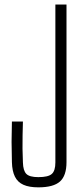

<svg xmlns="http://www.w3.org/2000/svg" viewBox="-20 -820 372 846"><path d="M149 5.5Q108.5 5.5 83.2 -5.8Q58 -17 45.8 -41.5Q33.5 -66 32.5 -105.5Q31 -156 31 -195Q31 -234 32.5 -284.5H81Q80 -253 79.5 -223.5Q79 -194 79.2 -164.8Q79.5 -135.5 81 -104Q82 -68 96 -53.8Q110 -39.5 149 -39.5Q193 -39.5 208.5 -53.8Q224 -68 224 -104V-800H273V-105.5Q273 -46 244.2 -20.2Q215.5 5.5 149 5.5Z"/></svg>

Font: Big Shoulders Text Thin ExtraLight
Style: Regular
Weight: 250
Version: Version 2.002